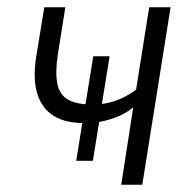

<svg xmlns="http://www.w3.org/2000/svg" viewBox="-20 -509 530 529"><path d="M314 0 347 -213Q325 -195 296 -184.5Q267 -174 239 -171L255 -185L236 -66H190L209 -184L215 -170Q162 -169 128.5 -189.5Q95 -210 82.5 -251.5Q70 -293 80 -354L102 -489H160L139 -357Q132 -309 138 -278.5Q144 -248 167.5 -234.5Q191 -221 235 -221L214 -212L237 -354H282L259 -212L242 -221Q272 -222 300 -232Q328 -242 355 -262L391 -489H450L372 0Z"/></svg>

Font: Nunito Sans 10pt Condensed Light
Style: Italic
Weight: 300
Width: 3
Italic angle: -9°
Designer: Vernon Adams
Foundry: Vernon Adams
Version: Version 3.101;gftools[0.9.27]